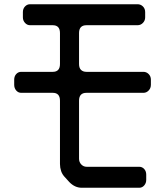

<svg xmlns="http://www.w3.org/2000/svg" viewBox="-20 -779 768 906"><path d="M263 -5Q263 12 268.5 28.5Q274 45 288 59L307 80Q333 107 366 107H637Q651 107 660.5 96Q670 85 670 70V45Q670 29 660.5 18.5Q651 8 637 8H389Q374 8 363.5 -3Q353 -14 353 -30V-304Q353 -341 388 -341H657Q671 -341 681.5 -352Q692 -363 692 -379V-403Q692 -419 681.5 -429.5Q671 -440 657 -440H388Q372 -440 362.5 -449Q353 -458 353 -477V-623Q353 -660 388 -660H629Q644 -660 654.5 -671Q665 -682 665 -697V-722Q665 -738 654.5 -748.5Q644 -759 629 -759H122Q108 -759 98 -748.5Q88 -738 88 -722V-697Q88 -682 98 -671Q108 -660 122 -660H229Q263 -660 263 -623V-477Q263 -440 229 -440H80Q66 -440 56.5 -429.5Q47 -419 47 -403V-379Q47 -363 56.5 -352Q66 -341 80 -341H229Q263 -341 263 -304Z"/></svg>

Font: WD-XL Lubrifont TC
Style: Regular
Weight: 400
Designer: [WD-XL Lubrifont] Copyright 2020-2022 (c) NightFurySL2001, Skr-ZERO; [ZCOOL QingKe HuangYou] Copyright 2018-2022 (c) The
Version: Version 2.001;hotconv 1.1.1;makeotfexe 2.6.0